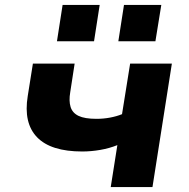

<svg xmlns="http://www.w3.org/2000/svg" viewBox="-20 -762 771 782"><path d="M431 0 458 -171Q426 -158 388.5 -151.5Q351 -145 315 -145Q187 -145 131 -203Q75 -261 93 -371L114 -503H284L266 -386Q260 -351 267.5 -326.5Q275 -302 300 -290Q325 -278 373 -278Q401 -278 428 -283Q455 -288 477 -297L510 -503H680L601 0ZM462 -594 485 -742H637L613 -594ZM212 -594 235 -742H386L363 -594Z"/></svg>

Font: Nunito Sans 7pt SemiExpanded ExtraBold
Style: Italic
Weight: 800
Width: 6
Italic angle: -9°
Designer: Vernon Adams
Foundry: Vernon Adams
Version: Version 3.101;gftools[0.9.27]